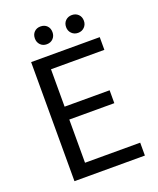

<svg xmlns="http://www.w3.org/2000/svg" viewBox="-149 -903 820 994"><g transform="rotate(-20 261.0 -406.5)"><path d="M87 0V-656H465V-586H171V-380H419V-309H171V-71H475V0ZM147 -764Q147 -786 160.5 -799.5Q174 -813 195 -813Q217 -813 230.5 -799.5Q244 -786 244 -764Q244 -743 230.5 -729Q217 -715 195 -715Q174 -715 160.5 -729Q147 -743 147 -764ZM319 -764Q319 -786 333 -799.5Q347 -813 368 -813Q389 -813 403 -799.5Q417 -786 417 -764Q417 -743 403 -729Q389 -715 368 -715Q347 -715 333 -729Q319 -743 319 -764Z"/></g></svg>

Font: RibengUni
Style: Regular
Weight: 400
Designer: (1) Dr. Andrew Glass (Program Manager at Microsoft Corporation)
(2) Bivuti Chakma (Suz Moriz)
(3) Paul D. Hunt (Adobe Co
Foundry: Bivuti Chakma and Jyoti Chakma
Version: Version 1.2020